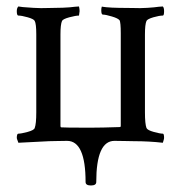

<svg xmlns="http://www.w3.org/2000/svg" viewBox="-20 -439 561 597"><path d="M355.5 -47.9V-335.9Q355.5 -369.1 351.6 -377V-376Q347.7 -381.8 328.1 -387.7Q308.6 -393.6 299.8 -393.6Q294.9 -393.6 294.9 -407.2Q294.9 -415 296.9 -418.9Q295.9 -418 311 -416.5Q326.2 -415 349.6 -414.6Q373 -414.1 393.6 -414.1Q415 -413.1 438 -414.6Q460.9 -416 473.6 -418L486.3 -418.9Q490.2 -415 490.2 -404.3Q490.2 -390.6 486.3 -390.6Q475.6 -390.6 457 -385.3Q438.5 -379.9 435.5 -374Q430.7 -363.3 430.7 -332V-89.8Q430.7 -53.7 435.5 -41Q438.5 -34.2 458 -28.8Q477.5 -23.4 486.3 -23.4Q490.2 -23.4 490.2 -9.8Q490.2 -6.8 486.3 4.9Q443.4 0 396.5 0Q390.6 0 369.6 -0.5Q348.6 -1 335.9 -1Q279.3 -1 279.3 127Q279.3 137.7 262.7 137.7Q246.1 137.7 246.1 127Q246.1 -1 188.5 -1Q176.8 -1 157.7 -0.5Q138.7 0 132.8 0L37.1 4.9Q37.1 3.9 35.6 0.5Q34.2 -2.9 33.2 -5.9Q32.2 -8.8 32.2 -9.8Q32.2 -23.4 37.1 -23.4Q45.9 -23.4 65.9 -28.8Q85.9 -34.2 87.9 -41Q92.8 -53.7 92.8 -89.8V-332Q92.8 -365.2 87.9 -374Q85 -379.9 65.9 -385.3Q46.9 -390.6 37.1 -390.6Q32.2 -390.6 32.2 -404.3Q32.2 -414.1 37.1 -418.9Q42 -418 50.8 -417Q59.6 -416 84 -414.6Q108.4 -413.1 129.9 -414.1Q151.4 -414.1 175.3 -415Q199.2 -416 212.9 -418L225.6 -418.9Q227.5 -411.1 227.5 -404.3L225.6 -390.6Q215.8 -390.6 195.8 -385.3Q175.8 -379.9 172.9 -374Q168 -363.3 168 -332V-46.9Q168 -43 170.9 -43Q176.8 -42 261.7 -42Q295.9 -42 352.5 -43.9Q355.5 -43.9 355.5 -47.9Z"/></svg>

Font: Crimson Text
Style: Roman
Weight: 400
Version: Version 0.13